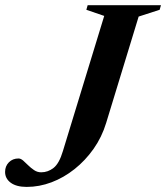

<svg xmlns="http://www.w3.org/2000/svg" viewBox="-70 -705 638 736"><path d="M337 -234Q320.5 -179.5 288.8 -134.5Q257 -89.5 215.8 -56.8Q174.5 -24 127.5 -6.2Q80.5 11.5 32.5 11.5Q-7 11.5 -28.8 -4.5Q-50.5 -20.5 -50.5 -46Q-50.5 -68 -36 -82.8Q-21.5 -97.5 1 -97.5Q9.5 -97.5 18.8 -89.5Q28 -81.5 38.2 -71.2Q48.5 -61 60.8 -52.8Q73 -44.5 88 -44.5Q114 -44.5 135.5 -61.5Q157 -78.5 171 -125.5L329.5 -644L261 -667.5L266 -685H547L542 -667.5L461.5 -641.5Z"/></svg>

Font: Newsreader 36pt SemiBold
Style: Italic
Weight: 600
Italic angle: -17°
Designer: Hugues Gentile
Foundry: Production Type
Version: Version 1.003